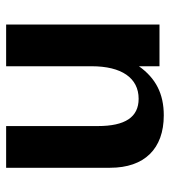

<svg xmlns="http://www.w3.org/2000/svg" viewBox="16 -570 554 626"><g transform="rotate(90 293.0 -257.0)"><path d="M196 -279C196 -376 234 -432 302 -432C362 -432 391 -388 391 -299V0H527V-339C527 -451 465 -514 356 -514C286 -514 235 -488 196 -433V-500H60V0H196Z"/></g></svg>

Font: Perun
Style: Bold
Weight: 700
Foundry: Copyright (c) Stefan Peev, Context Ltd, 2016
Version: Version 1.089